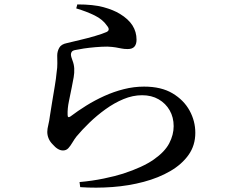

<svg xmlns="http://www.w3.org/2000/svg" viewBox="-20 -800 1040 869"><path d="M340 24Q397 19 450 8Q503 -3 537 -14Q626 -43 676 -78Q726 -113 746 -151.5Q766 -190 766 -229Q766 -269 748 -300.5Q730 -332 698 -350.5Q666 -369 623 -369Q581 -369 539 -351.5Q497 -334 457.5 -305.5Q418 -277 384.5 -244.5Q351 -212 326 -182Q316 -169 307.5 -154.5Q299 -140 289.5 -129.5Q280 -119 265 -119Q242 -119 218 -147Q206 -159 200 -173.5Q194 -188 194 -203Q194 -216 198.5 -234Q203 -252 206 -276Q210 -302 216 -338.5Q222 -375 228 -410.5Q234 -446 236 -470Q240 -496 239.5 -513.5Q239 -531 239 -549Q239 -567 248 -583.5Q257 -600 283 -605Q307 -611 341.5 -619Q376 -627 410 -637Q444 -647 462 -655Q481 -664 464 -684Q445 -712 408.5 -730Q372 -748 325 -762L330 -780Q403 -780 448.5 -767.5Q494 -755 523 -737Q561 -714 579.5 -685Q598 -656 598 -620Q598 -600 588.5 -589Q579 -578 558 -578Q542 -578 530 -580.5Q518 -583 503.5 -585.5Q489 -588 466 -589Q441 -589 412 -586.5Q383 -584 359.5 -580.5Q336 -577 323 -574Q310 -572 305.5 -566.5Q301 -561 301 -554Q301 -544 308 -526.5Q315 -509 316 -490Q317 -470 313.5 -450.5Q310 -431 305 -406Q299 -375 292 -342Q285 -309 286 -280Q286 -264 299 -273Q332 -298 370.5 -322Q409 -346 452 -365.5Q495 -385 540.5 -396.5Q586 -408 632 -408Q710 -408 761 -377.5Q812 -347 838 -299.5Q864 -252 864 -199Q864 -142 833.5 -99Q803 -56 750.5 -25.5Q698 5 630.5 23Q563 41 489 46.5Q415 52 343 47Z"/></svg>

Font: Noto Serif JP ExtraLight SemiBold
Style: Regular
Weight: 600
Version: Version 2.003-H1;hotconv 1.1.1;makeotfexe 2.6.0